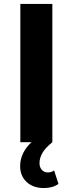

<svg xmlns="http://www.w3.org/2000/svg" viewBox="-20 -720 368 972"><path d="M82 121Q82 74 111 32Q123 15 139 0H83V-700H245V0Q209 29 194.5 54.5Q180 80 180 106Q180 127 192 140Q204 153 222 153Q240 153 254 143L276 211Q247 232 202 232Q148 232 115 201.5Q82 171 82 121Z"/></svg>

Font: CMG Sans
Style: Bold
Weight: 700
Designer: Julieta Ulanovsky
Foundry: Julieta Ulanovsky
Version: Version 7.200